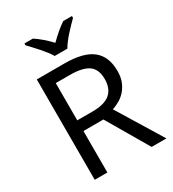

<svg xmlns="http://www.w3.org/2000/svg" viewBox="-222 -1064 1065 1183"><g transform="rotate(-30 311.0 -472.0)"><path d="M294 -714Q428 -714 491 -664Q554 -614 554 -511Q554 -468 541.5 -436.5Q529 -405 509 -382Q489 -359 463.5 -344Q438 -329 411 -320L607 0H502L329 -295H187V0H97V-714ZM187 -636V-371H294Q382 -371 421.5 -405.5Q461 -440 461 -507Q461 -577 419 -606.5Q377 -636 289 -636ZM142 -944H202Q228 -927 256 -903Q284 -879 309 -852Q336 -879 364 -903Q392 -927 418 -944H480V-931Q466 -917 448 -898.5Q430 -880 412 -860Q394 -840 379 -820Q364 -800 355 -784H265Q256 -800 240.5 -820Q225 -840 207.5 -860Q190 -880 172.5 -898.5Q155 -917 142 -931Z"/></g></svg>

Font: BC Sans
Style: Regular
Weight: 400
Designer: Monotype Design Team
Province of B.C.
Foundry: Monotype Imaging Inc.
Version: Version 2.000;GOOG;noto-source:20170915:90ef993387c0